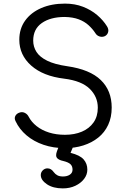

<svg xmlns="http://www.w3.org/2000/svg" viewBox="-20 -811 702 1064"><path d="M340 10Q276 10 221.5 -8.5Q167 -27 127 -61Q87 -95 66 -140Q58 -156 65.5 -169.5Q73 -183 91 -188Q105 -192 118.5 -185Q132 -178 139 -164Q154 -135 183 -112Q212 -89 252 -76.5Q292 -64 340 -64Q393 -64 434 -81.5Q475 -99 498.5 -132.5Q522 -166 522 -214Q522 -275 477 -319Q432 -363 336 -375Q219 -389 153 -447.5Q87 -506 87 -591Q87 -652 119.5 -697Q152 -742 209 -766.5Q266 -791 340 -791Q395 -791 440 -773.5Q485 -756 518.5 -727.5Q552 -699 573 -665Q583 -649 579.5 -634Q576 -619 562 -611Q547 -604 531.5 -609Q516 -614 508 -628Q493 -651 470.5 -671.5Q448 -692 416 -704Q384 -716 339 -717Q260 -717 212 -683.5Q164 -650 164 -586Q164 -552 182 -523.5Q200 -495 241.5 -474.5Q283 -454 353 -444Q478 -426 538.5 -367.5Q599 -309 599 -215Q599 -161 579.5 -119Q560 -77 524.5 -48.5Q489 -20 441.5 -5Q394 10 340 10ZM328 233Q274 233 240 210Q206 187 206 159Q206 144 217 133Q228 122 243 122Q254 122 262.5 127.5Q271 133 278 143Q286 154 298 160.5Q310 167 329 167Q352 167 367 157Q382 147 382 129Q382 110 370.5 99Q359 88 330 81Q306 76 296 64.5Q286 53 296 26L312 -15Q317 -29 327.5 -37Q338 -45 356 -45Q375 -45 384.5 -31.5Q394 -18 386 0L371 36Q423 49 443.5 72.5Q464 96 464 129Q464 157 446 180.5Q428 204 397.5 218.5Q367 233 328 233Z"/></svg>

Font: Comfortaa
Style: Regular
Weight: 400
Designer: Johan Aakerlund
Foundry: Johan Aakerlund
Version: Version 3.104; ttfautohint (v1.8.1.43-b0c9)